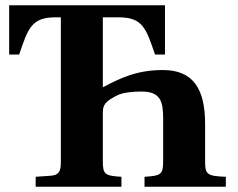

<svg xmlns="http://www.w3.org/2000/svg" viewBox="-20 -712 906 732"><path d="M15 -504H53C87 -604 100 -646 192 -646H212V-95C212 -59 205 -44 173 -42L116 -38V0H443V-38C381 -42 372 -46 372 -97V-281C372 -312 380 -325 428 -349C450 -360 491 -363 519 -363C592 -363 602 -326 602 -259V-97C602 -46 593 -42 531 -38V0H841V-38C770 -41 762 -46 762 -97V-239C762 -374 716 -445 601 -445C500 -445 436 -413 372 -379V-646H432C524 -646 537 -604 571 -504H609V-692H15Z"/></svg>

Font: Heuristica
Style: Bold
Weight: 700
Version: Version 1.0.1